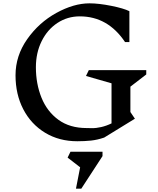

<svg xmlns="http://www.w3.org/2000/svg" viewBox="-20 -826 944 1150"><path d="M761 -155 788 -115 604 -2Q563 12 525 16Q487 20 443 20Q334 20 250 -31Q166 -82 119.5 -171.5Q73 -261 73 -375Q73 -492 143 -591.5Q213 -691 317.5 -748.5Q422 -806 516 -806Q572 -806 646.5 -791Q721 -776 755 -759V-574H729Q626 -728 458 -728Q384 -728 324 -688.5Q264 -649 229.5 -579.5Q195 -510 195 -423Q195 -324 228.5 -241Q262 -158 330 -108.5Q398 -59 499 -59Q504 -59 530 -58.5Q556 -58 586.5 -65Q617 -72 648 -87V-327L495 -371L512 -406H856V-380L761 -307ZM594 109 467 304H435L460 176L385 118L402 83H594Z"/></svg>

Font: Inknut Antiqua Light
Style: Regular
Weight: 300
Designer: Claus Eggers Sørensen
Foundry: Claus Eggers Sørensen
Version: Version 1.003; ttfautohint (v1.8.2) -l 8 -r 50 -G 200 -x 14 